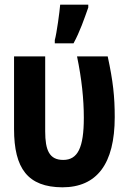

<svg xmlns="http://www.w3.org/2000/svg" viewBox="-20 -791 540 820"><path d="M214 -620V-606H294C321 -655 340 -711 357 -759V-771H237C235 -744 222 -647 214 -620ZM246 9C393 9 470 -90 470 -291C470 -378 463 -444 440 -550H309C329 -454 338 -367 338 -288C338 -160 312 -108 250 -108C191 -108 173 -149 173 -230V-550H40V-240C40 -71 99 8 246 9Z"/></svg>

Font: Noto Sans Mono ExtraCondensed ExtraBold
Style: Regular
Weight: 800
Width: 2
Designer: Monotype Design Team
Foundry: Monotype Imaging Inc.
Version: Version 2.014